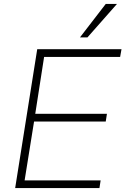

<svg xmlns="http://www.w3.org/2000/svg" viewBox="-20 -955 637 975"><path d="M57 0 169 -705H597L590 -666H204L159 -377H523L517 -338H153L105 -39H491L485 0ZM386 -765 517 -935H574L424 -765Z"/></svg>

Font: Mulish ExtraLight ExtraLight
Style: Italic
Weight: 250
Italic angle: -9°
Version: Version 3.603